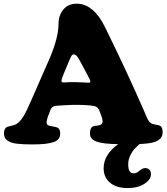

<svg xmlns="http://www.w3.org/2000/svg" viewBox="-20 -750 880 1014"><path d="M245.6 -167.5 231.9 -130.9Q226.1 -113.8 226.1 -102.5Q226.1 -89.4 241.2 -85.9Q246.1 -84.5 262.5 -81.5Q278.8 -78.6 284.2 -75.7Q297.9 -68.8 297.9 -44.9Q297.9 -11.2 262.7 0.7Q227.5 12.7 154.8 12.7Q127.9 12.7 109.9 12Q91.8 11.2 72.8 9.3Q53.7 7.3 41.7 3.2Q29.8 -1 19.8 -7.3Q9.8 -13.7 5.4 -23.4Q1 -33.2 1 -46.4Q1 -72.8 20 -80.6Q23.4 -82 42.5 -86.2Q61.5 -90.3 71.3 -98.1Q87.9 -109.4 104.7 -137.2Q121.6 -165 147.9 -226.6L242.7 -442.9Q289.1 -552.7 289.1 -624Q289.1 -668.5 314.5 -699.5Q339.8 -730.5 386.2 -730.5Q428.7 -730.5 466.3 -699.7Q503.9 -668.9 532.7 -610.4Q645 -383.3 740.7 -164.6Q743.2 -158.7 747.8 -147.7Q752.4 -136.7 754.9 -131.3Q757.3 -126 761 -118.9Q764.6 -111.8 768.3 -107.4Q772 -103 776.4 -100.6Q785.6 -93.8 802 -91.6Q818.4 -89.4 825.2 -85.9Q838.9 -79.1 838.9 -50.8Q838.9 -13.7 794.4 0.5Q770 8.3 717.3 10.7Q700.7 25.4 689.7 37.1Q678.7 48.8 668 71Q657.2 93.3 657.2 117.2Q657.2 144 664.8 154.8Q672.4 165.5 688 165.5Q701.2 165.5 716.8 151.6Q732.4 137.7 746.6 137.7Q760.3 137.7 768.8 146.2Q777.3 154.8 777.3 169.4Q777.3 198.2 742.7 220.7Q708 243.2 654.3 243.2Q594.2 243.2 560.8 214.6Q527.3 186 527.3 138.7Q527.3 66.9 604 11.2Q521.5 10.3 487.8 -2.9Q455.1 -15.6 455.1 -44.4Q455.1 -75.2 471.2 -82.5Q477.1 -85 489 -86.2Q501 -87.4 506.3 -89.4Q522 -94.2 522 -108.9Q522 -114.3 518.6 -127.9L505.4 -164.6Q499 -184.6 479 -189.5Q447.8 -196.3 377 -196.3Q356.4 -196.3 324.5 -194.3Q292.5 -192.4 289.6 -192.4Q269 -191.9 259.8 -186.3Q250.5 -180.7 245.6 -167.5ZM372.1 -316.4Q393.1 -316.4 419.4 -314.7Q445.8 -313 448.7 -313Q457 -313 457 -319.8Q457 -326.7 444.8 -348.6L401.4 -429.7Q384.8 -462.9 370.1 -462.9Q363.3 -462.9 358.6 -456.5Q354 -450.2 346.2 -431.2L315.9 -358.9Q304.2 -330.1 304.2 -323.7Q304.2 -314.5 316.4 -314.5Q318.4 -314.5 325 -314.9Q331.5 -315.4 344 -315.9Q356.4 -316.4 372.1 -316.4Z"/></svg>

Font: Cooper* ExtraBold
Style: Regular
Weight: 800
Designer: Owen Earl
Foundry: indestructible type*
Version: Version 0.001